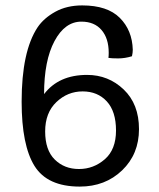

<svg xmlns="http://www.w3.org/2000/svg" viewBox="-20 -675 589 710"><path d="M284 -655Q377 -655 423 -609Q469 -563 471 -491Q471 -480 468 -467Q442 -459 417 -459Q392 -459 381 -461Q382 -468 382 -480Q382 -533 355.5 -564Q329 -595 281 -595Q220 -595 181.5 -523Q143 -451 143 -327Q197 -398 302 -398Q381 -398 437.5 -344Q494 -290 494 -197.5Q494 -105 431.5 -45Q369 15 275 15Q155 15 107.5 -61.5Q60 -138 60 -299Q60 -485 119 -574Q142 -608 184.5 -631.5Q227 -655 284 -655ZM272 -50Q326 -50 367.5 -86Q409 -122 409 -192.5Q409 -263 375 -300Q341 -337 285.5 -337Q230 -337 188.5 -297.5Q147 -258 147 -189Q147 -120 182.5 -85Q218 -50 272 -50Z"/></svg>

Font: Port Lligat Sans
Style: Regular
Weight: 400
Designer: Dario Muhafara, Eduardo Rodriguez Tunni
Foundry: Tipo
Version: Version 1.002